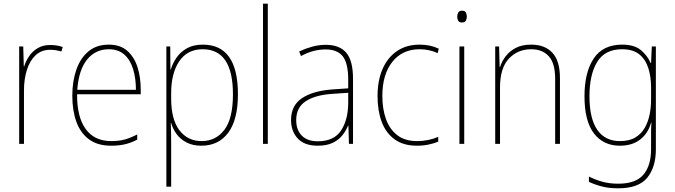

<svg xmlns="http://www.w3.org/2000/svg" viewBox="-20 -873 3659 1041"><path d="M252 -629Q290 -629 320 -618L313 -594Q299 -598 284.5 -600.5Q270 -603 252 -603Q204 -603 172.5 -573Q141 -543 125.5 -493Q110 -443 110 -383V-93H84V-621H106L109 -513H111Q120 -542 138 -568.5Q156 -595 184.5 -612Q213 -629 252 -629Z M570 -631Q632 -631 670 -597.5Q708 -564 725.5 -509Q743 -454 743 -388V-362H398Q397 -239 444.5 -173.5Q492 -108 583 -108Q623 -108 654 -116Q685 -124 724 -144V-116Q692 -99 658.5 -91Q625 -83 583 -83Q509 -83 462.5 -117.5Q416 -152 394 -213Q372 -274 372 -354Q372 -431 393.5 -494Q415 -557 459 -594Q503 -631 570 -631ZM570 -606Q498 -606 452.5 -550.5Q407 -495 399 -386H717Q717 -449 701.5 -499Q686 -549 653.5 -577.5Q621 -606 570 -606Z M1080 -631Q1270 -631 1270 -362Q1270 -224 1217.5 -153.5Q1165 -83 1072 -83Q1025 -83 991.5 -100.5Q958 -118 937.5 -146Q917 -174 908 -206H906Q907 -181 907.5 -153.5Q908 -126 908 -97V139H882V-621H903L904 -496H906Q916 -530 937.5 -561Q959 -592 994 -611.5Q1029 -631 1080 -631ZM1079 -606Q996 -606 952 -541Q908 -476 908 -368V-339Q908 -225 953 -166.5Q998 -108 1073 -108Q1150 -108 1196.5 -169Q1243 -230 1243 -362Q1243 -606 1079 -606Z M1432 -93H1406V-853H1432Z M1746 -630Q1821 -630 1857.5 -587Q1894 -544 1894 -446V-93H1872L1869 -192H1867Q1856 -164 1836 -139Q1816 -114 1783.5 -98.5Q1751 -83 1703 -83Q1630 -83 1594 -122.5Q1558 -162 1558 -222Q1558 -301 1617 -340.5Q1676 -380 1780 -388L1868 -394V-440Q1868 -530 1838.5 -567.5Q1809 -605 1746 -605Q1714 -605 1681.5 -597Q1649 -589 1612 -569L1602 -594Q1636 -610 1672.5 -620Q1709 -630 1746 -630ZM1781 -364Q1689 -358 1637.5 -324Q1586 -290 1586 -222Q1586 -168 1616.5 -137.5Q1647 -107 1703 -107Q1790 -107 1828.5 -164.5Q1867 -222 1868 -313V-370Z M2241 -83Q2167 -83 2119.5 -117.5Q2072 -152 2049.5 -212.5Q2027 -273 2027 -352Q2027 -437 2054.5 -499.5Q2082 -562 2133 -596.5Q2184 -631 2255 -631Q2313 -631 2359 -609L2353 -585Q2329 -596 2304.5 -601Q2280 -606 2255 -606Q2162 -606 2107.5 -538Q2053 -470 2053 -353Q2053 -283 2072.5 -228Q2092 -173 2133.5 -140.5Q2175 -108 2242 -108Q2272 -108 2301.5 -114Q2331 -120 2356 -131V-105Q2335 -96 2305 -89.5Q2275 -83 2241 -83Z M2485 -815Q2501 -815 2506 -805Q2511 -795 2511 -783Q2511 -770 2505.5 -760.5Q2500 -751 2484 -751Q2470 -751 2464.5 -760.5Q2459 -770 2459 -783Q2459 -795 2464.5 -805Q2470 -815 2485 -815ZM2497 -621V-93H2471V-621Z M2860 -631Q2934 -631 2975 -587Q3016 -543 3016 -450V-93H2990V-445Q2990 -530 2955.5 -568Q2921 -606 2860 -606Q2787 -606 2739 -555Q2691 -504 2691 -398V-93H2665V-621H2686L2689 -509H2691Q2700 -539 2721 -567Q2742 -595 2776 -613Q2810 -631 2860 -631Z M3353 -631Q3419 -631 3454.5 -601.5Q3490 -572 3508 -531H3510L3514 -621H3536V-64Q3536 34 3489 91Q3442 148 3332 148Q3282 148 3243.5 138Q3205 128 3173 113V84Q3206 101 3245 112Q3284 123 3332 123Q3427 123 3468.5 74Q3510 25 3510 -64V-108Q3510 -135 3510 -156.5Q3510 -178 3512 -208H3510Q3494 -150 3451 -116.5Q3408 -83 3341 -83Q3251 -83 3200 -150Q3149 -217 3149 -351Q3149 -481 3199 -556Q3249 -631 3353 -631ZM3353 -606Q3260 -606 3218 -537.5Q3176 -469 3176 -351Q3176 -230 3218.5 -169Q3261 -108 3341 -108Q3392 -108 3424.5 -127.5Q3457 -147 3475.5 -179.5Q3494 -212 3502 -251.5Q3510 -291 3510 -330V-400Q3510 -457 3495 -504Q3480 -551 3446 -578.5Q3412 -606 3353 -606Z"/></svg>

Font: Noto Sans Telugu UI SemiCondensed Thin
Style: Regular
Weight: 100
Width: 4
Designer: Jelle Bosma - Monotype Design Team
Foundry: Monotype Imaging Inc.
Version: Version 2.005; ttfautohint (v1.8.4.7-5d5b)